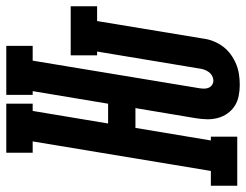

<svg xmlns="http://www.w3.org/2000/svg" viewBox="-154 -669 783 611"><g transform="rotate(-90 237.5 -363.5)"><path d="M273 8Q255 8 237.5 4.5Q220 1 206 -8Q192 -17 182 -31Q172 -45 167.5 -62Q163 -79 163.5 -97Q164 -115 167 -133L199 -324H136L96 -84H108V0H-48V-84H-1L93 -651H57V-735H213V-651H190L150 -411H213L253 -651H241V-735H397V-651H350L262 -119Q261 -112 261 -104.5Q261 -97 264 -90.5Q267 -84 273 -80Q279 -76 286 -76Q294 -76 301.5 -80Q309 -84 314 -91Q319 -98 321.5 -105.5Q324 -113 325 -121L379 -446H367V-530H523V-446H476L420 -107Q418 -91 411.5 -75Q405 -59 394.5 -45Q384 -31 369.5 -20.5Q355 -10 339 -3.5Q323 3 306.5 5.5Q290 8 273 8Z"/></g></svg>

Font: Iosevka Slab Semibold Oblique
Style: Regular
Weight: 600
Italic angle: -9°
Monospace: yes
Designer: Belleve Invis
Foundry: Belleve Invis
Version: Version 11.1.1; ttfautohint (v1.8.3)